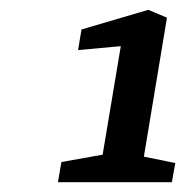

<svg xmlns="http://www.w3.org/2000/svg" viewBox="-20 -734 399 391"><path d="M337 -402 330 -363H98L105 -404L189 -419L226 -640L139 -632L146 -674L282 -714L320 -698L273 -415Z"/></svg>

Font: Grenze Medium
Style: Italic
Weight: 500
Italic angle: -10°
Designer: Renata Polastri
Foundry: Omnibus-Type
Version: Version 1.002; ttfautohint (v1.8)